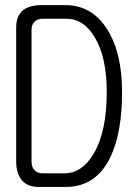

<svg xmlns="http://www.w3.org/2000/svg" viewBox="-20 -738 540 758"><path d="M238.3 -717.8H143.6Q94.7 -717.8 69.3 -696.3Q43.9 -673.8 43.9 -629.9V-101.6Q43.9 -52.7 66.4 -26.4Q88.9 0 131.8 0H240.2Q360.4 0 417 -120.1Q461.9 -215.8 461.9 -375Q461.9 -529.3 403.3 -622.1Q342.8 -717.8 238.3 -717.8ZM234.4 -53.7H148.4Q127 -53.7 116.2 -66.4Q104.5 -78.1 104.5 -100.6V-621.1Q104.5 -640.6 116.2 -652.3Q127.9 -664.1 148.4 -664.1H241.2Q311.5 -664.1 354.5 -589.8Q401.4 -511.7 401.4 -375Q401.4 -217.8 349.6 -130.9Q303.7 -53.7 234.4 -53.7Z"/></svg>

Font: GulimChe
Style: Regular
Weight: 400
Monospace: yes
Version: Version 2.21